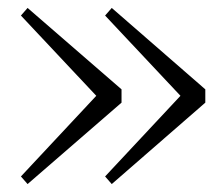

<svg xmlns="http://www.w3.org/2000/svg" viewBox="-20 -511 558 479"><path d="M283.2 -288.1V-254.9L48.8 -51.8L32.2 -70.8L220.2 -272L32.2 -472.2L48.8 -491.2ZM258.8 -491.2 492.2 -288.1V-254.9L258.8 -51.8L242.2 -70.8L430.2 -272L242.2 -472.2Z"/></svg>

Font: Source Han Serif CN ExtraLight
Style: Regular
Weight: 250
Designer: Ryoko NISHIZUKA  (kana & ideographs); Frank Grießhammer (Latin, Greek & Cyrillic); Wenlong ZHANG  (bopomofo); Sandoll Co
Foundry: Adobe Systems Incorporated
Version: Version 1.001;PS 1.001;hotconv 16.6.54;makeotf.lib2.5.65590